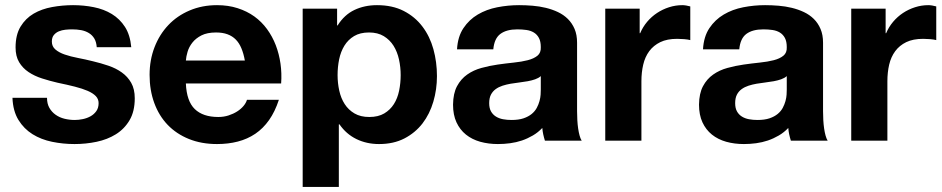

<svg xmlns="http://www.w3.org/2000/svg" viewBox="-20 -551 3689 752"><path d="M164.1 -168Q164.1 -145 173.3 -128.7Q182.6 -112.3 197.8 -101.6Q212.9 -90.8 232.7 -85.9Q252.4 -81.1 272.9 -81.1Q288.1 -81.1 304.4 -84.5Q320.8 -87.9 334.5 -95.5Q348.1 -103 357.2 -115.7Q366.2 -128.4 366.2 -147Q366.2 -163.1 355.2 -174.6Q344.2 -186 323.5 -195.1Q302.7 -204.1 272.9 -211.7Q243.2 -219.2 205.1 -227.1Q173.8 -234.4 144.3 -243.9Q114.7 -253.4 91.8 -268.8Q68.8 -284.2 54.9 -307.4Q41 -330.6 41 -365.2Q41 -414.6 60.5 -446.8Q80.1 -479 111.8 -497.6Q143.6 -516.1 184.1 -523.4Q224.6 -530.8 266.1 -530.8Q308.1 -530.8 347.4 -522.9Q386.7 -515.1 418 -496.1Q449.2 -477.1 469.5 -445.6Q489.7 -414.1 494.1 -366.2H358.9Q357.4 -386.7 349.4 -400.1Q341.3 -413.6 328.1 -421.6Q314.9 -429.7 298.1 -432.9Q281.2 -436 262.2 -436Q250 -436 236.1 -434.6Q222.2 -433.1 210.4 -428.2Q198.7 -423.3 190.9 -413.8Q183.1 -404.3 183.1 -388.2Q183.1 -369.1 197 -357.2Q210.9 -345.2 233.6 -337.4Q256.3 -329.6 285.4 -324Q314.5 -318.4 344.2 -311Q375 -303.7 404.5 -293.7Q434.1 -283.7 457 -267.3Q480 -251 493.9 -226.6Q507.8 -202.1 507.8 -166Q507.8 -114.7 487.5 -80.3Q467.3 -45.9 433.8 -25.1Q400.4 -4.4 358.2 4.4Q315.9 13.2 272 13.2Q227.1 13.2 184.1 4.4Q141.1 -4.4 107.4 -25.4Q73.7 -46.4 52.2 -81.3Q30.8 -116.2 28.8 -168Z M708 -224.1Q710.9 -154.8 742.9 -123.8Q774.9 -92.8 835 -92.8Q856.4 -92.8 875.2 -98.9Q894 -105 908.9 -114.5Q923.8 -124 933.8 -136Q943.8 -147.9 947.3 -160.2H1072.3Q1057.1 -113.8 1033.9 -80.8Q1010.7 -47.9 980 -27.1Q949.2 -6.3 911.6 3.4Q874 13.2 830.1 13.2Q769 13.2 720 -6.6Q670.9 -26.4 636.7 -62Q602.5 -97.7 584.2 -147.7Q565.9 -197.8 565.9 -257.8Q565.9 -315.9 585.2 -366Q604.5 -416 639.2 -452.6Q673.8 -489.3 722.7 -510Q771.5 -530.8 830.1 -530.8Q874 -530.8 910.6 -519Q947.3 -507.3 976.1 -486.6Q1004.9 -465.8 1025.9 -437Q1046.9 -408.2 1060.1 -374Q1073.2 -339.8 1078.6 -301.8Q1084 -263.7 1081.1 -224.1ZM939 -314Q934.1 -341.3 925.5 -361.8Q917 -382.3 903.6 -396Q890.1 -409.7 871.1 -416.7Q852.1 -423.8 826.2 -423.8Q791.5 -423.8 769 -412.4Q746.6 -400.9 733.4 -384Q720.2 -367.2 714.6 -348.1Q709 -329.1 708 -314Z M1300.3 -517.1V-451.2H1302.2Q1328.6 -493.2 1368.2 -512Q1407.7 -530.8 1456.5 -530.8Q1517.1 -530.8 1561.3 -508.1Q1605.5 -485.4 1634.5 -447Q1663.6 -408.7 1677.5 -358.4Q1691.4 -308.1 1691.4 -252.9Q1691.4 -200.7 1677.2 -152.6Q1663.1 -104.5 1634.8 -67.6Q1606.4 -30.8 1564 -8.8Q1521.5 13.2 1464.4 13.2Q1416 13.2 1376 -6.3Q1335.9 -25.9 1309.6 -64H1307.1V181.2H1165.5V-517.1ZM1426.3 -92.8Q1461.4 -92.8 1484.9 -106.7Q1508.3 -120.6 1522.7 -143.3Q1537.1 -166 1543.2 -195.8Q1549.3 -225.6 1549.3 -256.8Q1549.3 -288.1 1542.7 -318.1Q1536.1 -348.1 1521.5 -371.6Q1506.8 -395 1483.2 -409.4Q1459.5 -423.8 1425.3 -423.8Q1390.6 -423.8 1366.9 -409.7Q1343.3 -395.5 1328.9 -372.1Q1314.5 -348.6 1308.3 -318.6Q1302.2 -288.6 1302.2 -256.8Q1302.2 -225.6 1308.8 -195.8Q1315.4 -166 1330.1 -143.3Q1344.7 -120.6 1368.4 -106.7Q1392.1 -92.8 1426.3 -92.8Z M2098.1 -252.9Q2089.4 -245.1 2076.2 -240.5Q2063 -235.8 2047.1 -232.9Q2031.2 -230 2014.2 -228Q1997.1 -226.1 1980 -223.1Q1963.4 -220.2 1948.2 -215.3Q1933.1 -210.4 1921.4 -201.9Q1909.7 -193.4 1902.8 -180.2Q1896 -167 1896 -147Q1896 -127.4 1903.1 -114.7Q1910.2 -102.1 1922.4 -94.5Q1934.6 -86.9 1950.2 -84Q1965.8 -81.1 1983.4 -81.1Q2011.2 -81.1 2030.5 -87.6Q2049.8 -94.2 2062.5 -104.7Q2075.2 -115.2 2082.3 -128.4Q2089.4 -141.6 2093 -155Q2096.7 -168.5 2097.4 -180.2Q2098.1 -191.9 2098.1 -200.2ZM1770 -357.9Q1772.9 -407.7 1795.2 -440.9Q1817.4 -474.1 1851.3 -494.1Q1885.3 -514.2 1927.5 -522.5Q1969.7 -530.8 2013.2 -530.8Q2039.1 -530.8 2065.9 -528.6Q2092.8 -526.4 2117.9 -520.3Q2143.1 -514.2 2165.3 -503.7Q2187.5 -493.2 2204.1 -476.8Q2220.7 -460.4 2230.5 -437.5Q2240.2 -414.6 2240.2 -383.8V-115.2Q2240.2 -97.7 2241.2 -80.3Q2242.2 -63 2244.4 -47.9Q2246.6 -32.7 2250 -20.3Q2253.4 -7.8 2258.3 0H2114.3Q2110.4 -12.2 2107.7 -24.7Q2105 -37.1 2104 -49.8Q2087.4 -32.2 2066.9 -20.3Q2046.4 -8.3 2024.2 -0.7Q2002 6.8 1978 10Q1954.1 13.2 1930.2 13.2Q1893.1 13.2 1860.8 4.2Q1828.6 -4.9 1804.9 -23.9Q1781.2 -43 1767.8 -72Q1754.4 -101.1 1754.4 -141.1Q1754.9 -185.1 1770 -213.4Q1785.2 -241.7 1809.8 -259Q1834.5 -276.4 1865.7 -284.9Q1897 -293.5 1929.2 -298.1Q1961.4 -302.7 1992.4 -305.9Q2023.4 -309.1 2047.1 -315.2Q2070.8 -321.3 2085 -332.8Q2099.1 -344.2 2098.1 -366.2Q2098.1 -388.7 2090.8 -402.3Q2083.5 -416 2071 -423.6Q2058.6 -431.2 2041.7 -433.6Q2024.9 -436 2006.3 -436Q1963.9 -436 1939.9 -418.2Q1916 -400.4 1912.1 -357.9Z M2485.4 -517.1V-420.9H2487.3Q2497.6 -445.3 2514.6 -465.6Q2531.7 -485.8 2553.5 -500.2Q2575.2 -514.6 2600.6 -522.7Q2626 -530.8 2652.3 -530.8Q2659.2 -530.8 2667.2 -529.5Q2675.3 -528.3 2683.6 -525.9V-394Q2673.8 -396.5 2659.4 -397.7Q2645 -398.9 2632.3 -398.9Q2592.8 -398.9 2566.2 -386Q2539.6 -373 2522.9 -350.6Q2506.3 -328.1 2499.3 -297.9Q2492.2 -267.6 2492.2 -232.9V0H2350.6V-517.1Z M3061.5 -252.9Q3052.7 -245.1 3039.6 -240.5Q3026.4 -235.8 3010.5 -232.9Q2994.6 -230 2977.5 -228Q2960.4 -226.1 2943.4 -223.1Q2926.8 -220.2 2911.6 -215.3Q2896.5 -210.4 2884.8 -201.9Q2873 -193.4 2866.2 -180.2Q2859.4 -167 2859.4 -147Q2859.4 -127.4 2866.5 -114.7Q2873.5 -102.1 2885.7 -94.5Q2897.9 -86.9 2913.6 -84Q2929.2 -81.1 2946.8 -81.1Q2974.6 -81.1 2993.9 -87.6Q3013.2 -94.2 3025.9 -104.7Q3038.6 -115.2 3045.7 -128.4Q3052.7 -141.6 3056.4 -155Q3060.1 -168.5 3060.8 -180.2Q3061.5 -191.9 3061.5 -200.2ZM2733.4 -357.9Q2736.3 -407.7 2758.5 -440.9Q2780.8 -474.1 2814.7 -494.1Q2848.6 -514.2 2890.9 -522.5Q2933.1 -530.8 2976.6 -530.8Q3002.4 -530.8 3029.3 -528.6Q3056.2 -526.4 3081.3 -520.3Q3106.4 -514.2 3128.7 -503.7Q3150.9 -493.2 3167.5 -476.8Q3184.1 -460.4 3193.8 -437.5Q3203.6 -414.6 3203.6 -383.8V-115.2Q3203.6 -97.7 3204.6 -80.3Q3205.6 -63 3207.8 -47.9Q3210 -32.7 3213.4 -20.3Q3216.8 -7.8 3221.7 0H3077.6Q3073.7 -12.2 3071 -24.7Q3068.4 -37.1 3067.4 -49.8Q3050.8 -32.2 3030.3 -20.3Q3009.8 -8.3 2987.5 -0.7Q2965.3 6.8 2941.4 10Q2917.5 13.2 2893.6 13.2Q2856.4 13.2 2824.2 4.2Q2792 -4.9 2768.3 -23.9Q2744.6 -43 2731.2 -72Q2717.8 -101.1 2717.8 -141.1Q2718.3 -185.1 2733.4 -213.4Q2748.5 -241.7 2773.2 -259Q2797.9 -276.4 2829.1 -284.9Q2860.4 -293.5 2892.6 -298.1Q2924.8 -302.7 2955.8 -305.9Q2986.8 -309.1 3010.5 -315.2Q3034.2 -321.3 3048.3 -332.8Q3062.5 -344.2 3061.5 -366.2Q3061.5 -388.7 3054.2 -402.3Q3046.9 -416 3034.4 -423.6Q3022 -431.2 3005.1 -433.6Q2988.3 -436 2969.7 -436Q2927.2 -436 2903.3 -418.2Q2879.4 -400.4 2875.5 -357.9Z M3448.7 -517.1V-420.9H3450.7Q3460.9 -445.3 3478 -465.6Q3495.1 -485.8 3516.8 -500.2Q3538.6 -514.6 3564 -522.7Q3589.4 -530.8 3615.7 -530.8Q3622.6 -530.8 3630.6 -529.5Q3638.7 -528.3 3647 -525.9V-394Q3637.2 -396.5 3622.8 -397.7Q3608.4 -398.9 3595.7 -398.9Q3556.2 -398.9 3529.5 -386Q3502.9 -373 3486.3 -350.6Q3469.7 -328.1 3462.6 -297.9Q3455.6 -267.6 3455.6 -232.9V0H3314V-517.1Z"/></svg>

Font: XB Khoramshahr
Style: Bold
Weight: 700
Designer: Behnam
Foundry: Irmug
Version: Version 8.005 2009